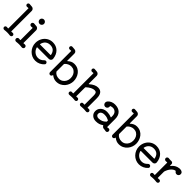

<svg xmlns="http://www.w3.org/2000/svg" viewBox="418 -2389 4060 4060"><g transform="rotate(45 2448.0 -359.0)"><path d="M261 -58Q278 -58 290 -46.5Q302 -35 302 -17Q302 1 288.5 13Q275 25 257 24Q226 21 207.5 19.5Q189 18 171 18Q150 18 132 19.5Q114 21 85 24Q67 25 53.5 13Q40 1 40 -17Q40 -35 52 -46.5Q64 -58 81 -58Q89 -58 98.5 -57Q108 -56 118 -55H120Q127 -55 127 -63V-656Q127 -664 120 -664Q110 -664 100.5 -662.5Q91 -661 80 -661Q64 -661 52 -672.5Q40 -684 40 -701Q40 -720 53 -732Q66 -744 85 -742Q100 -741 116.5 -739.5Q133 -738 149 -737Q176 -736 195.5 -716.5Q215 -697 215 -671V-63Q215 -55 223 -55Q232 -55 242 -56.5Q252 -58 261 -58Z M527 -593Q500 -593 480.5 -612.5Q461 -632 461 -659Q461 -687 480.5 -706Q500 -725 527 -725Q554 -725 573.5 -706Q593 -687 593 -659Q593 -632 573.5 -612.5Q554 -593 527 -593ZM441 24Q421 25 406.5 12Q392 -1 392 -21Q392 -41 406.5 -54.5Q421 -68 441 -66Q456 -63 474 -63H476Q483 -63 483 -71V-423Q483 -431 476 -431Q458 -431 441 -428Q421 -427 406.5 -440Q392 -453 392 -473Q392 -493 407 -506.5Q422 -520 441 -518Q468 -516 479.5 -514.5Q491 -513 495 -513Q499 -513 505 -513Q532 -513 551.5 -493.5Q571 -474 571 -447V-71Q571 -63 578 -63Q597 -63 613 -66Q633 -68 647 -54.5Q661 -41 661 -21Q661 -1 647 12Q633 25 613 24Q593 22 570.5 20Q548 18 527 18Q506 18 483.5 20Q461 22 441 24Z M1188 -208H845Q835 -208 837 -198Q853 -137 901 -98.5Q949 -60 1011 -60Q1085 -60 1139 -119Q1154 -136 1175 -136Q1188 -136 1199 -128Q1218 -115 1218 -93Q1218 -79 1209 -68Q1172 -25 1120 -1Q1068 23 1011 23Q956 23 908.5 2Q861 -19 824.5 -56.5Q788 -94 767.5 -143Q747 -192 747 -247Q747 -323 780.5 -384.5Q814 -446 872 -482Q930 -518 1001 -518Q1105 -518 1172 -453Q1239 -388 1251 -275Q1254 -248 1235.5 -228Q1217 -208 1188 -208ZM1001 -439Q937 -439 894 -403Q851 -367 837 -302V-300Q837 -292 845 -292H1152Q1162 -292 1160 -303Q1133 -439 1001 -439Z M1645 -517Q1708 -517 1755 -493Q1802 -469 1832.5 -429Q1863 -389 1878 -341.5Q1893 -294 1893 -247Q1893 -199 1876 -151Q1859 -103 1826 -64Q1793 -25 1745 -1Q1697 23 1635 23Q1598 23 1564.5 10Q1531 -3 1502 -26Q1491 -35 1491 -29Q1491 -11 1478 2Q1465 15 1447 15Q1429 15 1416.5 2Q1404 -11 1404 -29V-656Q1404 -664 1397 -664Q1387 -664 1377 -662.5Q1367 -661 1357 -661Q1341 -661 1329 -672.5Q1317 -684 1317 -701Q1317 -720 1330 -732Q1343 -744 1361 -742Q1376 -741 1392.5 -739.5Q1409 -738 1425 -737Q1452 -736 1471.5 -717Q1491 -698 1491 -671V-460Q1491 -454 1494 -452Q1497 -450 1501 -454Q1530 -482 1566 -499.5Q1602 -517 1645 -517ZM1636 -62Q1683 -62 1721 -86.5Q1759 -111 1781 -153Q1803 -195 1803 -248Q1803 -302 1781.5 -344Q1760 -386 1723 -409.5Q1686 -433 1637 -433Q1597 -433 1559.5 -415Q1522 -397 1495 -365Q1491 -360 1491 -354V-140Q1491 -135 1494 -129Q1542 -62 1636 -62Z M2533 -58Q2551 -60 2564 -48Q2577 -36 2577 -17Q2577 1 2564 12.5Q2551 24 2533 23Q2502 20 2484 19Q2466 18 2451 18Q2432 18 2415.5 19.5Q2399 21 2369 23Q2351 24 2338 12.5Q2325 1 2325 -17Q2325 -36 2338 -48Q2351 -60 2369 -58L2398 -56H2400Q2407 -56 2407 -64V-335Q2407 -384 2392 -405Q2377 -426 2343 -426Q2262 -426 2162 -335Q2157 -330 2157 -323V-64Q2157 -55 2166 -56L2195 -58Q2213 -60 2226 -48Q2239 -36 2239 -17Q2239 1 2226 12.5Q2213 24 2195 23Q2164 20 2146.5 19Q2129 18 2113 18Q2095 18 2078 19.5Q2061 21 2031 23Q2013 24 2000 12.5Q1987 1 1987 -17Q1987 -36 2000 -48Q2013 -60 2031 -58L2061 -56Q2070 -56 2070 -64V-656Q2070 -664 2063 -664Q2053 -664 2044 -662.5Q2035 -661 2025 -661Q2009 -661 1997 -672.5Q1985 -684 1985 -702Q1985 -720 1998 -732Q2011 -744 2029 -742Q2043 -741 2059 -739.5Q2075 -738 2091 -737Q2118 -736 2137.5 -717Q2157 -698 2157 -671V-436Q2157 -430 2160.5 -428.5Q2164 -427 2168 -431Q2265 -518 2355 -518Q2495 -518 2495 -334V-64Q2495 -55 2504 -56Z M3116 -64Q3119 -65 3125 -65Q3142 -65 3154 -52.5Q3166 -40 3166 -21Q3166 0 3151 13.5Q3136 27 3116 23Q3101 19 3086.5 17.5Q3072 16 3059 15Q3039 15 3023 4Q3007 -7 2999 -24Q2994 -33 2987 -27Q2953 -2 2914 10.5Q2875 23 2822 23Q2752 23 2707 -17.5Q2662 -58 2662 -122Q2662 -171 2686 -208.5Q2710 -246 2752.5 -267.5Q2795 -289 2852 -289Q2882 -289 2914.5 -283Q2947 -277 2982 -263Q2983 -263 2984 -262.5Q2985 -262 2986 -262Q2993 -262 2993 -270V-301Q2993 -369 2958.5 -402.5Q2924 -436 2876 -436Q2861 -436 2845.5 -432.5Q2830 -429 2814 -423Q2806 -420 2809 -412Q2810 -408 2810.5 -405Q2811 -402 2811 -398Q2811 -373 2793 -353.5Q2775 -334 2747 -334Q2718 -334 2700.5 -354.5Q2683 -375 2683 -401Q2683 -414 2688 -427Q2693 -440 2703 -451Q2731 -483 2772.5 -500.5Q2814 -518 2861 -518Q2965 -518 3022 -461.5Q3079 -405 3079 -301V-68Q3079 -59 3086 -59Q3094 -59 3101.5 -61Q3109 -63 3116 -64ZM2822 -61Q2877 -63 2914.5 -79Q2952 -95 2989 -132Q2993 -137 2993 -143V-165Q2993 -172 2987 -175Q2966 -186 2935.5 -197Q2905 -208 2854 -208Q2803 -208 2774 -185.5Q2745 -163 2745 -122Q2745 -95 2766.5 -78Q2788 -61 2822 -61Z M3516 -517Q3579 -517 3626 -493Q3673 -469 3703.5 -429Q3734 -389 3749 -341.5Q3764 -294 3764 -247Q3764 -199 3747 -151Q3730 -103 3697 -64Q3664 -25 3616 -1Q3568 23 3506 23Q3469 23 3435.5 10Q3402 -3 3373 -26Q3362 -35 3362 -29Q3362 -11 3349 2Q3336 15 3318 15Q3300 15 3287.5 2Q3275 -11 3275 -29V-656Q3275 -664 3268 -664Q3258 -664 3248 -662.5Q3238 -661 3228 -661Q3212 -661 3200 -672.5Q3188 -684 3188 -701Q3188 -720 3201 -732Q3214 -744 3232 -742Q3247 -741 3263.5 -739.5Q3280 -738 3296 -737Q3323 -736 3342.5 -717Q3362 -698 3362 -671V-460Q3362 -454 3365 -452Q3368 -450 3372 -454Q3401 -482 3437 -499.5Q3473 -517 3516 -517ZM3507 -62Q3554 -62 3592 -86.5Q3630 -111 3652 -153Q3674 -195 3674 -248Q3674 -302 3652.5 -344Q3631 -386 3594 -409.5Q3557 -433 3508 -433Q3468 -433 3430.5 -415Q3393 -397 3366 -365Q3362 -360 3362 -354V-140Q3362 -135 3365 -129Q3413 -62 3507 -62Z M4287 -208H3944Q3934 -208 3936 -198Q3952 -137 4000 -98.5Q4048 -60 4110 -60Q4184 -60 4238 -119Q4253 -136 4274 -136Q4287 -136 4298 -128Q4317 -115 4317 -93Q4317 -79 4308 -68Q4271 -25 4219 -1Q4167 23 4110 23Q4055 23 4007.5 2Q3960 -19 3923.5 -56.5Q3887 -94 3866.5 -143Q3846 -192 3846 -247Q3846 -323 3879.5 -384.5Q3913 -446 3971 -482Q4029 -518 4100 -518Q4204 -518 4271 -453Q4338 -388 4350 -275Q4353 -248 4334.5 -228Q4316 -208 4287 -208ZM4100 -439Q4036 -439 3993 -403Q3950 -367 3936 -302V-300Q3936 -292 3944 -292H4251Q4261 -292 4259 -303Q4232 -439 4100 -439Z M4884 -454Q4884 -429 4866 -410.5Q4848 -392 4821 -392Q4803 -392 4788.5 -401.5Q4774 -411 4765 -425Q4762 -432 4754 -431Q4707 -424 4664 -375.5Q4621 -327 4598 -254Q4596 -250 4596 -243V-63Q4596 -55 4603 -55Q4614 -55 4623.5 -56.5Q4633 -58 4643 -58Q4660 -58 4672 -46.5Q4684 -35 4684 -17Q4684 1 4670.5 13Q4657 25 4639 24Q4608 21 4589.5 19.5Q4571 18 4553 18Q4532 18 4514 19.5Q4496 21 4467 24Q4449 25 4435.5 13Q4422 1 4422 -17Q4422 -35 4434 -46.5Q4446 -58 4463 -58Q4471 -58 4480.5 -57Q4490 -56 4500 -55H4502Q4509 -55 4509 -63V-423Q4509 -431 4502 -431Q4484 -431 4467 -428Q4447 -427 4432.5 -440Q4418 -453 4418 -473Q4418 -493 4433 -506Q4448 -519 4467 -517Q4487 -515 4498.5 -514Q4510 -513 4521.5 -513Q4533 -513 4553 -513Q4571 -513 4583.5 -500Q4596 -487 4596 -470V-429Q4596 -423 4599.5 -422Q4603 -421 4607 -426Q4673 -511 4769 -523Q4776 -524 4782.5 -524.5Q4789 -525 4796 -525Q4834 -525 4859 -507Q4884 -489 4884 -454Z"/></g></svg>

Font: Kiwi Maru Medium
Style: Regular
Weight: 500
Designer: Hiroki-Chan
Version: Version 1.100